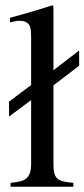

<svg xmlns="http://www.w3.org/2000/svg" viewBox="-20 -706 319 726"><path d="M20 -14.6Q41.5 -16.6 56.4 -20.3Q71.3 -23.9 80.3 -32Q89.4 -40 93.5 -53.2Q97.7 -66.4 97.7 -86.9V-327.6Q76.7 -312 55.9 -296.4Q35.2 -280.8 14.2 -265.1V-321.8L97.7 -384.3V-563Q97.7 -579.1 96.4 -591.1Q95.2 -603 92.3 -608.4Q87.9 -617.7 77.9 -622.6Q67.9 -627.4 53.7 -627.4Q47.4 -627.4 40 -626Q32.7 -624.5 23.4 -622.6Q22.5 -622.1 20.5 -622.1Q18.6 -622.1 17.6 -621.6V-638.7Q48.8 -647 77.6 -655.3Q106.4 -663.6 128.4 -670.4Q154.3 -678.2 176.8 -685.5Q180.7 -685.5 181.4 -682.6Q182.1 -679.7 182.1 -669.4V-440.4Q206.5 -459 230.7 -477.8Q254.9 -496.6 279.3 -515.1V-457.5L182.1 -383.3V-85Q182.1 -64.5 185.3 -51.5Q188.5 -38.6 196.8 -31Q205.1 -23.4 219.7 -20Q234.4 -16.6 257.3 -14.6V0H20Z"/></svg>

Font: Dima Niloofar
Style: Regular
Weight: 400
Designer: R.Balvardi
Foundry: Dima Software Group
Version: Version 3.00;November 13, 2018;FontCreator 11.5.0.2427 64-bi